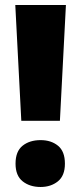

<svg xmlns="http://www.w3.org/2000/svg" viewBox="-20 -734 323 766"><path d="M219 -252H65L41 -714H243ZM42 -81Q42 -130 70 -152.5Q98 -175 142 -175Q184 -175 211.5 -152.5Q239 -130 239 -81Q239 -33 211 -10.5Q183 12 142 12Q99 12 70.5 -10.5Q42 -33 42 -81Z"/></svg>

Font: Noto Sans Lao Looped SemiCondensed Black
Style: Regular
Weight: 900
Width: 4
Designer: Mark Frömberg, Ben Mitchell
Foundry: The Fontpad Ltd
Version: Version 1.002; ttfautohint (v1.8.4.7-5d5b)